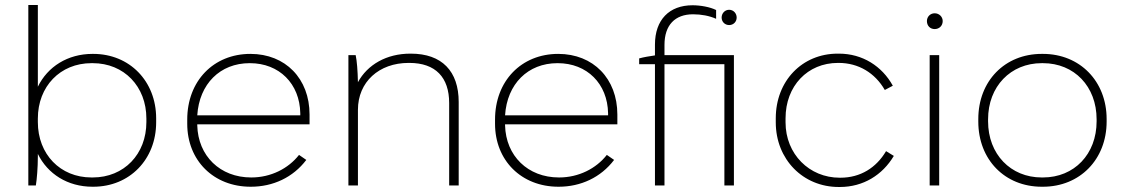

<svg xmlns="http://www.w3.org/2000/svg" viewBox="-20 -740 4497 766"><path d="M349 5H352C497 5 603 -104 603 -252V-268C603 -416 497 -525 352 -525H349C250 -525 170 -474 131 -394V-720H93V0H123C127 -24 131 -71 131 -115V-126C170 -46 250 5 349 5ZM345 -32C220 -32 131 -125 131 -253V-267C131 -395 220 -488 345 -488H350C475 -488 564 -395 564 -267V-253C564 -125 475 -32 350 -32Z M980 5H981C1069 5 1149 -32 1202 -102L1173 -122C1130 -67 1060 -32 983 -32H982C858 -32 770 -118 767 -240V-244H1215V-283C1215 -426 1119 -525 979 -525C832 -525 727 -417 727 -263V-246C727 -100 832 5 980 5ZM767 -280C775 -405 858 -488 976 -488H977C1094 -488 1176 -406 1178 -288V-280Z M1370 0H1408V-302C1408 -413 1492 -489 1610 -489H1613C1718 -489 1772 -431 1772 -329V0H1810V-333C1810 -456 1743 -526 1619 -526H1617C1522 -526 1446 -482 1408 -412C1407 -459 1404 -496 1399 -520H1370Z M2208 5H2209C2297 5 2377 -32 2430 -102L2401 -122C2358 -67 2288 -32 2211 -32H2210C2086 -32 1998 -118 1995 -240V-244H2443V-283C2443 -426 2347 -525 2207 -525C2060 -525 1955 -417 1955 -263V-246C1955 -100 2060 5 2208 5ZM1995 -280C2003 -405 2086 -488 2204 -488H2205C2322 -488 2404 -406 2406 -288V-280Z M2593 0H2631V-484H2870V0H2908V-520H2631V-561C2631 -640 2673 -683 2745 -683C2778 -683 2810 -677 2837 -665V-700C2813 -712 2775 -719 2743 -719C2650 -719 2593 -661 2593 -562V-519C2572 -516 2548 -512 2530 -507V-484H2593ZM2889 -640C2906 -640 2919 -653 2919 -670C2919 -687 2906 -701 2889 -701C2872 -701 2859 -687 2859 -670C2859 -653 2872 -640 2889 -640Z M3326 6H3331C3424 6 3501 -42 3546 -118L3515 -137C3476 -71 3413 -31 3333 -31H3330C3209 -31 3114 -125 3114 -252V-268C3114 -397 3202 -489 3323 -489H3326C3405 -489 3471 -449 3510 -381L3542 -398C3499 -476 3421 -526 3327 -526H3322C3180 -526 3075 -417 3075 -268V-252C3075 -104 3184 6 3326 6Z M3709 -624C3727 -624 3741 -637 3741 -656C3741 -673 3727 -687 3709 -687C3691 -687 3678 -673 3678 -656C3678 -637 3691 -624 3709 -624ZM3689 0H3727V-520H3689Z M4136 5H4141C4288 5 4395 -104 4395 -255V-265C4395 -416 4288 -525 4141 -525H4136C3989 -525 3883 -417 3883 -265V-255C3883 -103 3989 5 4136 5ZM4136 -32C4012 -32 3922 -125 3922 -256V-264C3922 -395 4012 -488 4136 -488H4141C4266 -488 4355 -395 4355 -264V-256C4355 -125 4266 -32 4141 -32Z"/></svg>

Font: Fixel Display ExtraLight
Style: Regular
Weight: 200
Designer: AlfaBravo + MacPaw
Foundry: Kyrylo Tkachov, Marchela Mozhyna, Serhii Makarenko, Maria Weinstein, Zakhar Kryvoshyya
Version: Version 1.211